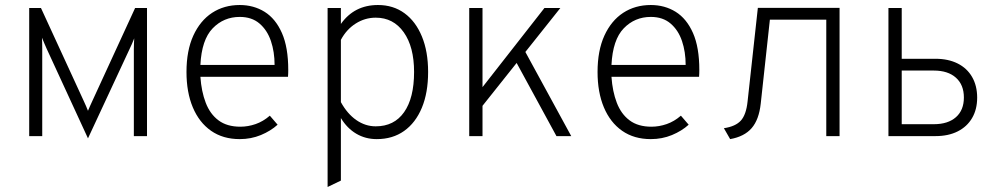

<svg xmlns="http://www.w3.org/2000/svg" viewBox="-20 -543 3980 766"><path d="M331 9 166 -349Q161 -360.5 156.5 -370.8Q152 -381 147.5 -392.5Q148 -383 148.2 -372Q148.5 -361 148.5 -349V0H96.5V-511H143.5L313.5 -141.5Q319 -129.5 323.2 -120Q327.5 -110.5 331 -101Q335 -110.5 339.2 -120Q343.5 -129.5 349 -141.5L519 -511H566.5V0H514V-346.5Q514 -358.5 514.5 -369.5Q515 -380.5 515.5 -390Q511 -378.5 506.5 -368.2Q502 -358 496.5 -346.5Z M936.5 12Q869.5 12 822 -21.2Q774.5 -54.5 749.2 -114.8Q724 -175 724 -256Q724 -341 751.2 -400.8Q778.5 -460.5 826.2 -491.8Q874 -523 936.5 -523Q992 -523 1035.8 -495.8Q1079.5 -468.5 1104.8 -411.2Q1130 -354 1130 -264Q1130 -258 1129.8 -251Q1129.5 -244 1129 -236.5H779.5Q783.5 -178 800.8 -133Q818 -88 851.8 -62.8Q885.5 -37.5 939 -37.5Q969.5 -37.5 999.8 -48Q1030 -58.5 1056.5 -81.5L1087.5 -45.5Q1060 -20.5 1020.8 -4.2Q981.5 12 936.5 12ZM779.5 -284H1075.5Q1075.5 -336 1060.8 -379.5Q1046 -423 1015.2 -449.2Q984.5 -475.5 936.5 -475.5Q872.5 -475.5 828.5 -430Q784.5 -384.5 779.5 -284Z M1287 203V-511H1340V-447.5Q1393.5 -523 1488 -523Q1549 -523 1593.8 -490.2Q1638.5 -457.5 1663.2 -397.5Q1688 -337.5 1688 -256Q1688 -173 1663 -113Q1638 -53 1592.2 -20.5Q1546.5 12 1483 12Q1437.5 12 1401 -9.8Q1364.5 -31.5 1340 -72V177.5ZM1479 -39Q1552.5 -39 1592.2 -95.5Q1632 -152 1632 -256Q1632 -356 1590.8 -414.2Q1549.5 -472.5 1479 -472.5Q1436 -472.5 1399 -449Q1362 -425.5 1340 -384V-135.5Q1365.5 -89 1401.5 -64Q1437.5 -39 1479 -39Z M1878.5 -87.5V-161.5L2152 -511H2215.5ZM1852 0V-511H1905V0ZM2200 0 2031 -310.5 2066 -354 2259 0Z M2576.5 12Q2509.5 12 2462 -21.2Q2414.5 -54.5 2389.2 -114.8Q2364 -175 2364 -256Q2364 -341 2391.2 -400.8Q2418.5 -460.5 2466.2 -491.8Q2514 -523 2576.5 -523Q2632 -523 2675.8 -495.8Q2719.5 -468.5 2744.8 -411.2Q2770 -354 2770 -264Q2770 -258 2769.8 -251Q2769.5 -244 2769 -236.5H2419.5Q2423.5 -178 2440.8 -133Q2458 -88 2491.8 -62.8Q2525.5 -37.5 2579 -37.5Q2609.5 -37.5 2639.8 -48Q2670 -58.5 2696.5 -81.5L2727.5 -45.5Q2700 -20.5 2660.8 -4.2Q2621.5 12 2576.5 12ZM2419.5 -284H2715.5Q2715.5 -336 2700.8 -379.5Q2686 -423 2655.2 -449.2Q2624.5 -475.5 2576.5 -475.5Q2512.5 -475.5 2468.5 -430Q2424.5 -384.5 2419.5 -284Z M2893 12 2868 -31.5Q2914.5 -38.5 2935.8 -62Q2957 -85.5 2962.5 -138L3003.5 -511.5H3329.5V0H3276.5V-464.5H3051.5L3015 -129.5Q3008 -65.5 2978.8 -31.8Q2949.5 2 2893 12Z M3524.5 0V-511H3577.5V-308.5H3712.5Q3763 -308.5 3800.5 -289.8Q3838 -271 3858.2 -236Q3878.5 -201 3878.5 -153.5Q3878.5 -106.5 3858.2 -72Q3838 -37.5 3800.8 -18.8Q3763.5 0 3712.5 0ZM3577.5 -47.5H3705.5Q3762 -47.5 3793.8 -75.5Q3825.5 -103.5 3825.5 -154Q3825.5 -204.5 3793.8 -233Q3762 -261.5 3705.5 -261.5H3577.5Z"/></svg>

Font: Overpass ExtraLight
Style: Regular
Weight: 250
Designer: Delve Withrington, Dave Bailey, Thomas Jockin
Foundry: Delve Fonts LLC
Version: Version 4.000